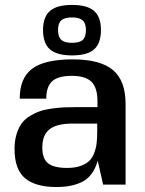

<svg xmlns="http://www.w3.org/2000/svg" viewBox="-20 -751 590 780"><path d="M490.2 0 488.8 -1H398.9L377 -98.1Q359.4 -37.1 317.4 -14.2Q275.4 8.8 209 8.8Q124.5 8.8 81.8 -26.9Q39.1 -62.5 39.1 -146Q39.1 -179.2 47.1 -205.6Q55.2 -231.9 68.1 -249.8Q81.1 -267.6 101.8 -280Q122.6 -292.5 142.6 -299.3Q162.6 -306.2 191.4 -310.1Q220.2 -314 242.4 -314.9Q264.6 -315.9 295.9 -315.9H376V-339.8Q376 -394.5 351.6 -418.7Q327.1 -442.9 272 -442.9Q216.3 -442.9 192.1 -421.1Q168 -399.4 168 -350.1H60.1Q60.1 -434.1 110.8 -471.9Q161.6 -509.8 274.9 -509.8Q387.2 -509.8 438.7 -466.6Q490.2 -423.3 490.2 -328.1ZM375 -249H274.9Q210.4 -249 181.2 -225.8Q151.9 -202.6 151.9 -151.9Q151.9 -106.4 175.3 -87.6Q198.7 -68.8 252.9 -68.8Q283.7 -68.8 305.9 -76.4Q328.1 -84 341.3 -96.2Q354.5 -108.4 362.3 -128.4Q370.1 -148.4 372.6 -169.4Q375 -190.4 375 -219.2ZM272.9 -731Q334.5 -731 362.3 -706.5Q390.1 -682.1 390.1 -628.9Q390.1 -575.2 362.3 -550.5Q334.5 -525.9 272.9 -525.9Q210.9 -525.9 182.9 -550.5Q154.8 -575.2 154.8 -628.9Q154.8 -682.1 182.9 -706.5Q210.9 -731 272.9 -731ZM329.1 -628.9Q329.1 -656.2 315.9 -668.2Q302.7 -680.2 272.9 -680.2Q242.2 -680.2 229 -668.5Q215.8 -656.7 215.8 -628.9Q215.8 -601.1 229 -589.1Q242.2 -577.1 272.9 -577.1Q303.7 -577.1 316.4 -589.1Q329.1 -601.1 329.1 -628.9Z"/></svg>

Font: Fivo Sans Modern Med
Style: Regular
Weight: 450
Designer: Alexander Slobzheninov
Foundry: Alexander Slobzheninov
Version: 1.0